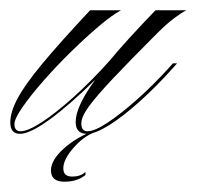

<svg xmlns="http://www.w3.org/2000/svg" viewBox="-83 -253 382 373"><path d="M86 7Q64 7 64 -16Q64 -46 102 -98Q51 -48 13 -20.5Q-25 7 -44 7Q-63 7 -63 -15Q-63 -35 -49 -61.5Q-35 -88 -1 -129Q33 -170 92 -233H152Q135 -224 109 -202Q83 -180 54.5 -152Q26 -124 1 -95.5Q-24 -67 -39.5 -44.5Q-55 -22 -55 -12Q-55 2 -43 2Q-29 2 -2 -15.5Q25 -33 59.5 -64Q94 -95 129 -134Q163 -175 219 -233H279Q269 -228 254.5 -217Q240 -206 223 -189Q169 -135 136.5 -100.5Q104 -66 89.5 -46Q75 -26 75 -13Q75 2 87 2Q101 2 126.5 -15Q152 -32 183 -59.5Q214 -87 244 -120L253 -130H261L254 -122Q221 -85 188 -55.5Q155 -26 128.5 -9.5Q102 7 86 7ZM83 81V87Q67 100 42 100Q16 100 16 78Q16 58 41 35.5Q66 13 102 0L101 4Q79 12 59.5 34.5Q40 57 40 74Q40 90 57 90Q74 90 83 81Z"/></svg>

Font: Ballet 72pt
Style: Regular
Weight: 400
Designer: Maximiliano R. Sproviero
Foundry: Omnibus-Type
Version: Version 1.100; ttfautohint (v1.8.3)